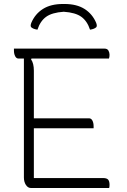

<svg xmlns="http://www.w3.org/2000/svg" viewBox="-20 -944 640 964"><path d="M168 -795Q147 -798 137 -807Q131 -813 137 -829Q156 -874 195.5 -899Q235 -924 296 -924H304Q365 -924 404.5 -899Q444 -874 463 -829Q469 -813 463 -807Q453 -798 432 -795Q418 -838 388.5 -859.5Q359 -881 300 -885Q241 -881 211.5 -859.5Q182 -838 168 -795ZM136 0Q120 0 110 -15.5Q100 -31 100 -53V-650H73Q62 -650 56 -662Q50 -674 50 -690V-700H504Q519 -700 524.5 -690Q530 -680 530 -669Q530 -658 527 -650H138L136 -646Q150 -626 150 -589V-350H427Q438 -350 444 -338.5Q450 -327 450 -310V-300H150V-50H498Q516 -50 523 -42Q530 -34 530 -16Q530 -6 528 0Z"/></svg>

Font: Recursive Mn Csl St Lt
Style: Regular
Weight: 300
Monospace: yes
Version: Version 1.079;hotconv 1.0.112;makeotfexe 2.5.65598; ttfautoh